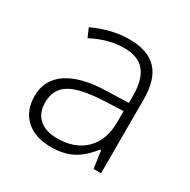

<svg xmlns="http://www.w3.org/2000/svg" viewBox="-129 -663 789 796"><g transform="rotate(30 265.0 -265.0)"><path d="M411.1 0 398.9 -84H395Q355 -32.7 312.7 -11.5Q270.5 9.8 212.9 9.8Q134.8 9.8 91.3 -30.3Q47.9 -70.3 47.9 -141.1Q47.9 -218.8 112.5 -261.7Q177.2 -304.7 299.8 -307.1L400.9 -310.1V-345.2Q400.9 -420.9 370.1 -459.5Q339.4 -498 271 -498Q197.3 -498 118.2 -457L100.1 -499Q187.5 -540 272.9 -540Q360.4 -540 403.6 -494.6Q446.8 -449.2 446.8 -353V0ZM215.8 -34.2Q300.8 -34.2 349.9 -82.8Q398.9 -131.3 398.9 -217.8V-270L306.2 -266.1Q194.3 -260.7 146.7 -231.2Q99.1 -201.7 99.1 -139.2Q99.1 -89.4 129.6 -61.8Q160.2 -34.2 215.8 -34.2Z"/></g></svg>

Font: TypoPRO Open Sans
Style: Regular
Weight: 300
Foundry: Ascender Corporation
Version: Version 1.10